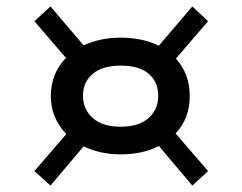

<svg xmlns="http://www.w3.org/2000/svg" viewBox="-20 -603 754 597"><path d="M526 -188 627 -71 578 -26 474 -149Q424 -123 355 -123Q292 -123 240 -148L137 -26L87 -71L186 -186Q138 -237 138 -304Q138 -374 185 -423L87 -537L137 -583L240 -462Q293 -486 355 -486Q422 -486 474 -461L578 -583L627 -537L527 -421Q570 -373 570 -304Q570 -235 526 -188ZM472 -305Q472 -348 442.5 -373.5Q413 -399 355 -399Q299 -399 268.5 -373.5Q238 -348 238 -305Q238 -263 268.5 -236Q299 -209 355 -209Q412 -209 442 -236Q472 -263 472 -305Z"/></svg>

Font: BioRhyme Expanded
Style: Bold
Weight: 700
Width: 7
Designer: Aoife Mooney
Foundry: Aoife Mooney Type
Version: Version 1.000